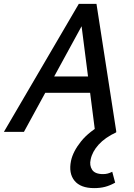

<svg xmlns="http://www.w3.org/2000/svg" viewBox="-32 -678 688 987"><path d="M457 0 380 -601H419L91 0H-12L373 -658H464L566 0ZM142 -201 189 -285H461L485 -201ZM452 289Q382 289 351 251Q320 213 333 149Q343 101 384.5 49Q426 -3 506 -46L566 2Q508 29 475 65.5Q442 102 434 142Q427 172 441.5 194.5Q456 217 498 217Q511 217 522 214Q533 211 545 205L560 261Q533 276 508 282.5Q483 289 452 289Z"/></svg>

Font: Ysabeau Office SemiBold
Style: Italic
Weight: 600
Italic angle: -12°
Designer: Christian Thalmann (Catharsis Fonts)
Version: Version 2.001;gftools[0.9.30]; featfreeze: tnum,lnum,ss02